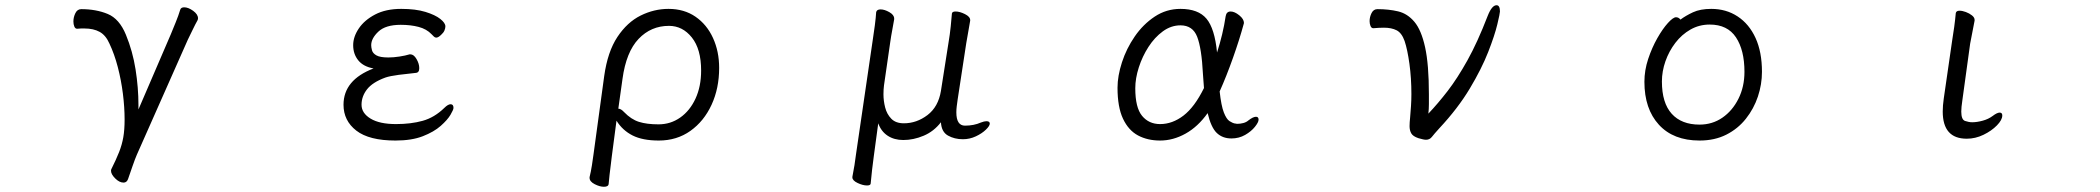

<svg xmlns="http://www.w3.org/2000/svg" viewBox="-20 -520 8040 735"><path d="M634 -389Q643 -411 653 -435.5Q663 -460 670 -483Q673 -492 685 -492Q701 -492 719.5 -478.5Q738 -465 738 -450Q738 -448 737.5 -446Q737 -444 736 -442Q728 -428 717 -405Q706 -382 699 -368L504 72Q497 88 487.5 115.5Q478 143 470 166Q465 179 453 179Q437 179 421 163Q405 147 405 134Q405 130 406 128Q425 90 436 62Q447 34 452 5.5Q457 -23 457 -63Q457 -109 450.5 -161Q444 -213 431 -263Q418 -313 399 -353Q385 -385 361.5 -398Q338 -411 303 -411Q297 -411 290.5 -411Q284 -411 276 -410H275Q268 -410 264.5 -418.5Q261 -427 261 -438Q261 -454 268.5 -469.5Q276 -485 291 -485Q348 -485 392.5 -466.5Q437 -448 462 -387Q488 -324 499 -254Q510 -184 510 -118V-101Z M1551 -312Q1564 -312 1574.5 -294Q1585 -276 1585 -259Q1585 -242 1572 -241Q1541 -238 1506.5 -233.5Q1472 -229 1455 -223Q1406 -205 1385 -178Q1364 -151 1364 -119Q1364 -87 1398.5 -66Q1433 -45 1496 -45Q1553 -45 1598 -57.5Q1643 -70 1681 -107Q1695 -121 1705 -121Q1716 -121 1716 -107Q1716 -100 1704.5 -80.5Q1693 -61 1667 -38Q1641 -15 1598.5 1.5Q1556 18 1494 18Q1393 18 1344 -20Q1295 -58 1295 -119Q1295 -214 1410 -258Q1371 -265 1351.5 -289Q1332 -313 1332 -347Q1332 -379 1353.5 -411Q1375 -443 1416 -464.5Q1457 -486 1516 -486Q1571 -486 1608.5 -474.5Q1646 -463 1665.5 -447.5Q1685 -432 1685 -419Q1685 -412 1681.5 -403.5Q1678 -395 1669 -387Q1658 -376 1650 -376Q1645 -376 1641 -380Q1637 -384 1632 -389Q1613 -409 1582.5 -417Q1552 -425 1514 -425Q1456 -425 1428.5 -399Q1401 -373 1401 -347Q1401 -339 1404 -327.5Q1407 -316 1421 -308Q1435 -300 1467 -300Q1486 -300 1509 -303.5Q1532 -307 1548 -312Z M2237 158Q2242 138 2246 112.5Q2250 87 2252 71L2293 -229Q2306 -322 2343.5 -378.5Q2381 -435 2432.5 -460.5Q2484 -486 2539 -486Q2599 -486 2642.5 -456Q2686 -426 2709.5 -374.5Q2733 -323 2733 -260Q2733 -182 2704 -119Q2675 -56 2623 -19Q2571 18 2502 18Q2440 18 2401.5 -1.5Q2363 -21 2340 -58L2322 79Q2321 88 2318.5 108Q2316 128 2313.5 149Q2311 170 2310 184Q2309 195 2292 195Q2276 195 2256.5 185Q2237 175 2237 161ZM2347 -104Q2357 -104 2369 -91Q2396 -63 2426 -53.5Q2456 -44 2501 -44Q2547 -44 2584 -70Q2621 -96 2642.5 -142.5Q2664 -189 2664 -250Q2664 -332 2628.5 -376.5Q2593 -421 2541 -421Q2472 -421 2424.5 -371Q2377 -321 2363 -218Z M3612 -363Q3616 -386 3619.5 -419Q3623 -452 3624 -468Q3625 -476 3638 -476Q3654 -476 3674 -466Q3694 -456 3694 -443V-441Q3692 -427 3687.5 -403.5Q3683 -380 3679 -355L3646 -139Q3644 -125 3642.5 -113Q3641 -101 3641 -90Q3641 -39 3674 -39Q3708 -39 3735 -51Q3748 -56 3756 -56Q3769 -56 3769 -47Q3769 -38 3754 -23.5Q3739 -9 3715.5 2Q3692 13 3666 13Q3634 13 3609 -1Q3584 -15 3582 -52Q3555 -17 3516 -0.5Q3477 16 3438 16Q3403 16 3378 -0.5Q3353 -17 3342 -48L3325 78Q3322 99 3318.5 129.5Q3315 160 3313 183Q3312 190 3299 190Q3283 190 3263 180.5Q3243 171 3243 159V157Q3247 137 3251 112.5Q3255 88 3257 70L3321 -367Q3325 -392 3329 -423Q3333 -454 3334 -473Q3336 -484 3351 -484Q3366 -484 3384.5 -473.5Q3403 -463 3403 -449V-446Q3401 -433 3396 -407Q3391 -381 3388 -359L3364 -193Q3363 -186 3362.5 -177Q3362 -168 3362 -159Q3362 -134 3368.5 -108.5Q3375 -83 3392 -65.5Q3409 -48 3440 -48Q3489 -48 3530.5 -79.5Q3572 -111 3582 -172Z M4603 -87Q4566 -35 4518.5 -8.5Q4471 18 4421 18Q4373 18 4336.5 -1.5Q4300 -21 4279 -65.5Q4258 -110 4258 -184Q4258 -229 4275 -281.5Q4292 -334 4324 -380.5Q4356 -427 4400.5 -456.5Q4445 -486 4499 -486Q4567 -486 4598.5 -448.5Q4630 -411 4639 -319Q4650 -353 4658.5 -388.5Q4667 -424 4672 -458Q4675 -476 4691 -476Q4706 -476 4724 -461.5Q4742 -447 4742 -432Q4742 -432 4742 -431L4741 -429Q4741 -429 4741 -428Q4725 -369 4700 -298.5Q4675 -228 4649 -170Q4655 -115 4665 -89.5Q4675 -64 4686.5 -56.5Q4698 -49 4708 -47Q4709 -47 4710 -47L4715 -46Q4716 -46 4717 -46Q4728 -46 4739.5 -49Q4751 -52 4759 -59Q4777 -73 4788 -73Q4798 -73 4798 -62Q4798 -52 4784 -34.5Q4770 -17 4746.5 -3.5Q4723 10 4694 10Q4660 10 4638 -11Q4616 -32 4603 -87ZM4589 -183Q4588 -196 4587 -209.5Q4586 -223 4585 -237Q4580 -335 4563 -379Q4546 -423 4499 -423Q4463 -423 4431.5 -400Q4400 -377 4376.5 -340.5Q4353 -304 4339.5 -262Q4326 -220 4326 -182Q4326 -108 4352 -76.5Q4378 -45 4421 -45Q4468 -45 4510.5 -77.5Q4553 -110 4589 -183Z M5237 -412Q5230 -412 5226.5 -420.5Q5223 -429 5223 -439Q5223 -455 5230.5 -470Q5238 -485 5253 -485Q5296 -485 5332 -476.5Q5368 -468 5394.5 -436.5Q5421 -405 5435.5 -339Q5450 -273 5450 -159Q5450 -140 5450 -121.5Q5450 -103 5448 -85Q5485 -124 5522 -172Q5559 -220 5597.5 -289Q5636 -358 5675 -459Q5691 -500 5709 -500Q5722 -500 5722 -476Q5722 -469 5712 -427Q5702 -385 5677 -321Q5652 -257 5606.5 -181Q5561 -105 5490 -29Q5470 -7 5461.5 4Q5453 15 5439 15Q5430 15 5410 9Q5389 2 5382.5 -9.5Q5376 -21 5376 -37Q5376 -44 5376.5 -52Q5377 -60 5378 -69Q5380 -92 5381.5 -114.5Q5383 -137 5383 -160Q5383 -221 5375.5 -275.5Q5368 -330 5357 -363Q5346 -394 5326.5 -404Q5307 -414 5278 -414Q5269 -414 5259 -413.5Q5249 -413 5238 -412Z M6413 -445Q6433 -460 6461 -473Q6489 -486 6531 -486Q6588 -486 6632 -457Q6676 -428 6700.5 -374.5Q6725 -321 6725 -245Q6725 -197 6709.5 -150.5Q6694 -104 6663.5 -65.5Q6633 -27 6588.5 -4.5Q6544 18 6486 18Q6386 18 6330.5 -42.5Q6275 -103 6275 -207Q6275 -251 6289.5 -294.5Q6304 -338 6324.5 -374Q6345 -410 6365 -432Q6385 -454 6396 -454Q6406 -454 6413 -445ZM6486 -43Q6535 -43 6573.5 -69.5Q6612 -96 6635 -142Q6658 -188 6658 -245Q6658 -328 6625.5 -377Q6593 -426 6525 -426Q6485 -426 6451.5 -407Q6418 -388 6393.5 -356Q6369 -324 6355.5 -285.5Q6342 -247 6342 -208Q6342 -126 6379.5 -84.5Q6417 -43 6486 -43Z M7453 -364Q7457 -387 7461 -417Q7465 -447 7467 -470Q7469 -479 7481 -479Q7492 -479 7505.5 -474Q7519 -469 7529 -461Q7539 -453 7539 -444V-441L7522 -353L7492 -135Q7490 -122 7489 -111.5Q7488 -101 7488 -93Q7488 -62 7502.5 -57Q7517 -52 7530 -52Q7548 -52 7570 -58Q7592 -64 7608 -76Q7625 -89 7635 -89Q7645 -89 7645 -78Q7645 -61 7624.5 -40Q7604 -19 7573 -4Q7542 11 7509 11Q7417 11 7417 -93Q7417 -104 7418 -117Q7419 -130 7421 -143Z"/></svg>

Font: Klee One SemiBold
Style: Regular
Weight: 600
Designer: Fontworks Inc.
Foundry: Fontworks Inc.
Version: Version 1.00;January 12, 2022;FontCreator 13.0.0.2683 64-bit